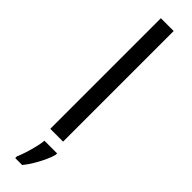

<svg xmlns="http://www.w3.org/2000/svg" viewBox="-337 -736 933 933"><g transform="rotate(45 129.0 -269.5)"><path d="M173 0H85V-760H173ZM193 70Q189 88 176.5 115.5Q164 143 147.5 171Q131 199 113 221H65V209Q73 192 81.5 165.5Q90 139 97 110.5Q104 82 106 61H193Z"/></g></svg>

Font: RS Noto Sans
Style: Regular
Weight: 400
Designer: Monotype Design Team
Foundry: Monotype Imaging Inc.
Version: Version 3.10